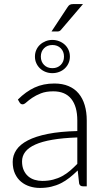

<svg xmlns="http://www.w3.org/2000/svg" viewBox="-20 -917 524 945"><path d="M360.5 -240.5Q289.5 -238 238.2 -229.2Q187 -220.5 153.8 -205.5Q120.5 -190.5 104.5 -169.8Q88.5 -149 88.5 -122.5Q88.5 -97.5 96.8 -79.2Q105 -61 118.8 -49.2Q132.5 -37.5 150.5 -32Q168.5 -26.5 188 -26.5Q217 -26.5 241.2 -32.8Q265.5 -39 286.2 -50.2Q307 -61.5 325 -77Q343 -92.5 360.5 -110.5ZM68 -427Q107 -466 150 -486Q193 -506 247.5 -506Q287.5 -506 317.5 -493.2Q347.5 -480.5 367.2 -456.8Q387 -433 397 -399.2Q407 -365.5 407 -324V0H388Q373 0 369.5 -14L362.5 -78Q342 -58 321.8 -42Q301.5 -26 279.5 -15Q257.5 -4 232 2Q206.5 8 176 8Q150.5 8 126.5 0.5Q102.5 -7 83.8 -22.5Q65 -38 53.8 -62.2Q42.5 -86.5 42.5 -120.5Q42.5 -152 60.5 -179Q78.5 -206 117 -226Q155.5 -246 215.8 -258Q276 -270 360.5 -272V-324Q360.5 -393 330.8 -430.2Q301 -467.5 242.5 -467.5Q206.5 -467.5 181.2 -457.5Q156 -447.5 138.5 -435.5Q121 -423.5 110 -413.5Q99 -403.5 91.5 -403.5Q86 -403.5 82.5 -406Q79 -408.5 76.5 -412.5ZM152 -638.5Q152 -656.5 158.8 -671.5Q165.5 -686.5 177.2 -697.2Q189 -708 204.5 -714.2Q220 -720.5 237.5 -720.5Q255.5 -720.5 271.2 -714.2Q287 -708 298.8 -697.2Q310.5 -686.5 317.2 -671.5Q324 -656.5 324 -638.5Q324 -620.5 317.2 -605.8Q310.5 -591 298.8 -580Q287 -569 271.2 -563Q255.5 -557 237.5 -557Q220 -557 204.5 -563Q189 -569 177.2 -580Q165.5 -591 158.8 -605.8Q152 -620.5 152 -638.5ZM181 -638.5Q181 -613.5 196.8 -597.5Q212.5 -581.5 238 -581.5Q263 -581.5 279 -597.5Q295 -613.5 295 -638.5Q295 -663.5 279 -679.5Q263 -695.5 238 -695.5Q212.5 -695.5 196.8 -679.5Q181 -663.5 181 -638.5ZM388.5 -897 280.5 -770.5Q276.5 -765.5 272.2 -763.8Q268 -762 262 -762H233.5L312 -881Q317.5 -890 323.5 -893.5Q329.5 -897 341.5 -897Z"/></svg>

Font: Lato 2
Style: Regular
Weight: 300
Designer: Lukasz Dziedzic with Adam Twardoch and Botio Nikoltchev
Foundry: tyPoland Lukasz Dziedzic
Version: Version 2.015; 2015-08-06; http://www.latofonts.com/